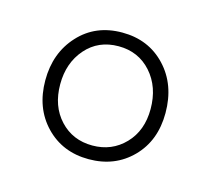

<svg xmlns="http://www.w3.org/2000/svg" viewBox="-53 -773 424 386"><g transform="rotate(15 159.0 -580.0)"><path d="M159 -712Q214 -712 249.2 -674.5Q284.5 -637 284.5 -578Q284.5 -520.5 249 -484.5Q213.5 -448.5 159 -448.5Q104.5 -448.5 69.2 -485.2Q34 -522 34 -579.5Q34 -636.5 68.8 -674.2Q103.5 -712 159 -712ZM159 -683.5Q117 -683.5 91 -653.8Q65 -624 65 -579.5Q65 -534 91.5 -505.5Q118 -477 159 -477Q199.5 -477 226.5 -505Q253.5 -533 253.5 -578Q253.5 -624 227 -653.8Q200.5 -683.5 159 -683.5Z"/></g></svg>

Font: Fraunces 144pt Soft
Style: Regular
Weight: 400
Version: Version 1.000;[0bf87f6ff]